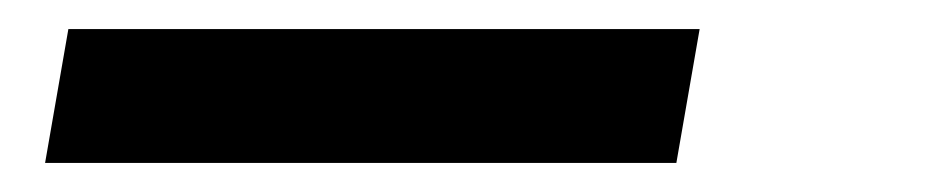

<svg xmlns="http://www.w3.org/2000/svg" viewBox="-20 -20 640 132"><path d="M445 92H11L27 0H461Z"/></svg>

Font: Iosevka SmBd Ex Obl
Style: Regular
Weight: 600
Width: 7
Italic angle: -9°
Monospace: yes
Designer: Belleve Invis
Foundry: Belleve Invis
Version: Version 32.5.0; ttfautohint (v1.8.4)